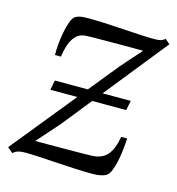

<svg xmlns="http://www.w3.org/2000/svg" viewBox="-91 -608 642 696"><g transform="rotate(15 230.0 -260.0)"><path d="M16.5 11.5 -3.5 -5.5 311 -393 378.5 -469.5Q367 -469.5 344.2 -469.8Q321.5 -470 293.2 -469.8Q265 -469.5 238 -469.5Q211 -469.5 191.2 -469.2Q171.5 -469 165 -468.5Q142 -467.5 128 -453.2Q114 -439 106.8 -417.5Q99.5 -396 96.5 -372H74Q73.5 -390 75.5 -413Q77.5 -436 82 -459Q86.5 -482 92.8 -499.2Q99 -516.5 107.5 -522.5Q113 -526.5 123 -529.2Q133 -532 152 -532Q181.5 -532 216.8 -530.5Q252 -529 287.8 -526.5Q323.5 -524 354.8 -522.5Q386 -521 406.5 -521Q419 -521 428 -522.8Q437 -524.5 446.5 -532.5L464.5 -517L158.5 -135L85.5 -52.5Q105 -52.5 137.2 -52.5Q169.5 -52.5 203.5 -52.8Q237.5 -53 264 -53.2Q290.5 -53.5 299 -54Q335.5 -55.5 355.2 -78.2Q375 -101 382.5 -147.5H405Q404 -125.5 401.2 -102Q398.5 -78.5 393.8 -57.2Q389 -36 382.5 -21Q376 -6 366 -0.5Q360 3 348 6Q336 9 317 9Q286.5 9 250 7.2Q213.5 5.5 177.2 3.2Q141 1 111 -0.8Q81 -2.5 63 -2.5Q47 -2.5 36.5 0.2Q26 3 16.5 11.5ZM90.5 -246 97.5 -282.5H382.5L375 -246Z"/></g></svg>

Font: Merriweather 96pt Light
Style: Italic
Weight: 300
Italic angle: -7.8°
Version: Version 2.101